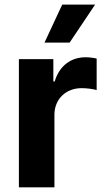

<svg xmlns="http://www.w3.org/2000/svg" viewBox="-20 -797 449 817"><path d="M60.4 0H211.6V-308.6C211.6 -375.7 260.7 -421.9 327.4 -421.9C348.4 -421.9 377.1 -418.3 391.3 -413.7V-547.9C377.8 -551.1 359 -553.3 343.8 -553.3C282.7 -553.3 232.6 -517.8 212.7 -450.3H207V-545.5H60.4ZM169.4 -615.8H276.3L384.6 -777.3H244.7Z"/></svg>

Font: Margiela Sans
Style: Bold
Weight: 700
Designer: Stefan Endress, Andreas Faust
Version: Version 1.100;FEAKit 1.0